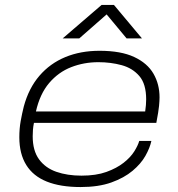

<svg xmlns="http://www.w3.org/2000/svg" viewBox="-20 -743 719 775"><path d="M305 12Q224 12 169 -10Q114 -32 86 -77Q58 -122 58 -189Q58 -224 63.5 -254.5Q69 -285 76 -313Q96 -387 139 -437Q182 -487 243.5 -512.5Q305 -538 382 -538Q468 -538 521.5 -513Q575 -488 599.5 -445.5Q624 -403 624 -350Q624 -337 622 -315.5Q620 -294 611 -247H117Q114 -232 113 -219Q112 -206 112 -193Q112 -135 137.5 -100Q163 -65 207.5 -49.5Q252 -34 309 -34Q368 -34 409.5 -49Q451 -64 479 -86Q507 -108 522 -132Q537 -156 542 -174H591Q585 -146 567 -114Q549 -82 515 -53.5Q481 -25 429.5 -6.5Q378 12 305 12ZM125 -293H566Q568 -307 569 -319Q570 -331 570 -342Q570 -404 542.5 -436Q515 -468 471 -480Q427 -492 377 -492Q319 -492 267.5 -472Q216 -452 178.5 -408Q141 -364 125 -293ZM233 -588 390 -723H440L553 -588H491L402 -695H422L300 -588Z"/></svg>

Font: Archivo Expanded Thin
Style: Italic
Weight: 250
Width: 7
Italic angle: -10°
Designer: Hector Gatti
Foundry: Omnibus-Type
Version: Version 2.001